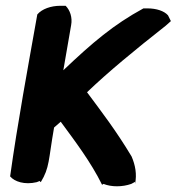

<svg xmlns="http://www.w3.org/2000/svg" viewBox="-20 -628 611 664"><path d="M109 -578C76 -392 41 -204 15 -18C30 0 65 12 107 2L117 -2L121 2C152 -49 147 -73 167 -187L190 -207C240 -139 294 -68 333 11L338 8C365 19 403 19 434 8L447 1V8C454 -25 448 -57 435 -87C381 -177 330 -243 281 -309C354 -379 445 -454 553 -539L571 -555L561 -575C548 -590 521 -599 490 -599H476C373 -543 300 -481 199 -385L226 -541C231 -568 222 -593 207 -608H189C156 -608 125 -597 109 -578Z"/></svg>

Font: Snowfall
Style: BlkObl
Weight: 900
Designer: Jasper
Foundry: Cannot Into Space Fonts
Version: Version 0.9